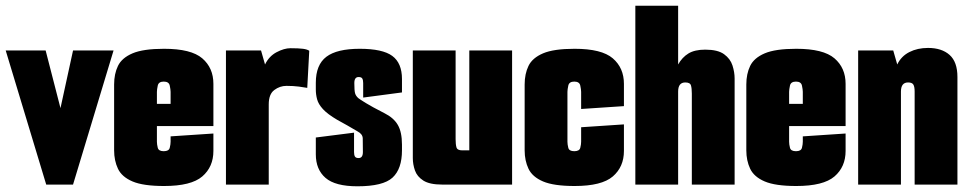

<svg xmlns="http://www.w3.org/2000/svg" viewBox="-32 -647 3398 673"><path d="M130 0 -12 -470H128L180 -268L224 -470H366L224 0Z M543 5Q470 5 432.5 -11Q395 -27 381.5 -55.5Q368 -84 368 -120V-351Q368 -388 381.5 -416Q395 -444 432.5 -460Q470 -476 543 -476Q638 -476 677 -442.5Q716 -409 716 -353V-205H518V-150Q518 -141 521 -129Q524 -117 542 -117Q560 -117 563 -129Q566 -141 566 -150V-169L716 -179V-118Q716 -62 677 -28.5Q638 5 543 5ZM518 -325V-283H566V-325Q566 -333 563 -347Q560 -361 542 -361Q524 -361 521 -347Q518 -333 518 -325Z M760 0V-470H883L897 -421Q911 -450 937.5 -464Q964 -478 986 -478Q1015 -478 1030 -476Q1045 -474 1052 -469L1045 -339Q1035 -341 1015.5 -343.5Q996 -346 972 -346Q949 -346 929.5 -331.5Q910 -317 910 -281V0Z M1221 6Q1143 6 1109 -23.5Q1075 -53 1075 -106V-165L1209 -182V-114Q1209 -104 1212 -98.5Q1215 -93 1225 -93Q1240 -93 1240 -114Q1240 -147 1239.5 -162Q1239 -177 1222 -186Q1204 -197 1186 -207Q1168 -217 1150 -227Q1116 -247 1100 -264.5Q1084 -282 1079.5 -299Q1075 -316 1075 -333V-357Q1075 -420 1112 -448Q1149 -476 1229 -476Q1309 -476 1343 -451Q1377 -426 1377 -370V-323L1241 -305V-356Q1241 -366 1238 -371.5Q1235 -377 1225 -377Q1210 -377 1210 -356Q1210 -330 1212.5 -320.5Q1215 -311 1224 -303Q1229 -299 1250 -286Q1271 -273 1316 -250Q1348 -234 1362.5 -209Q1377 -184 1377 -140V-120Q1377 -55 1344 -24.5Q1311 6 1221 6Z M1518 0Q1474 0 1452 -14Q1430 -28 1422.5 -49.5Q1415 -71 1415 -93V-470H1565V-159Q1565 -141 1568 -130.5Q1571 -120 1588 -120H1613V-470H1763V0Z M1982 5Q1909 5 1871.5 -11Q1834 -27 1820.5 -55.5Q1807 -84 1807 -120V-351Q1807 -388 1820.5 -416Q1834 -444 1871.5 -460Q1909 -476 1982 -476Q2077 -476 2116 -442.5Q2155 -409 2155 -353V-275L2005 -265V-325Q2005 -333 2002 -347Q1999 -361 1981 -361Q1963 -361 1960 -347Q1957 -333 1957 -325V-150Q1957 -141 1960 -129Q1963 -117 1981 -117Q1999 -117 2002 -129Q2005 -141 2005 -150V-201L2155 -211V-118Q2155 -62 2116 -28.5Q2077 5 1982 5Z M2195 -627H2345V-421Q2359 -446 2381 -459.5Q2403 -473 2440 -473Q2484 -473 2506 -457Q2528 -441 2535.5 -417.5Q2543 -394 2543 -372V0H2393V-319Q2393 -337 2390 -347.5Q2387 -358 2370 -358Q2345 -358 2345 -326V0H2195Z M2759 5Q2686 5 2648.5 -11Q2611 -27 2597.5 -55.5Q2584 -84 2584 -120V-351Q2584 -388 2597.5 -416Q2611 -444 2648.5 -460Q2686 -476 2759 -476Q2854 -476 2893 -442.5Q2932 -409 2932 -353V-205H2734V-150Q2734 -141 2737 -129Q2740 -117 2758 -117Q2776 -117 2779 -129Q2782 -141 2782 -150V-169L2932 -179V-118Q2932 -62 2893 -28.5Q2854 5 2759 5ZM2734 -325V-283H2782V-325Q2782 -333 2779 -347Q2776 -361 2758 -361Q2740 -361 2737 -347Q2734 -333 2734 -325Z M2976 -470H3099L3113 -421Q3127 -450 3155.5 -464.5Q3184 -479 3221 -479Q3269 -479 3296.5 -454.5Q3324 -430 3324 -377V0H3174V-326Q3174 -343 3169.5 -350.5Q3165 -358 3151 -358Q3126 -358 3126 -326V0H2976Z"/></svg>

Font: Smooch Sans Black
Style: Regular
Weight: 900
Designer: Robert E. Leuschke
Foundry: Robert E. Leuschke
Version: Version 1.010; ttfautohint (v1.8.3)